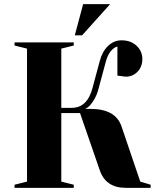

<svg xmlns="http://www.w3.org/2000/svg" viewBox="-20 -904 750 924"><path d="M390 -380H415Q537 -380 565 -295L655 -30L705 -15V0H585Q489 0 460 -85L365 -360H275V-30L335 -15V0H50V-15L110 -30V-670L50 -685V-700H335V-685L275 -670V-385H325Q400 -385 425 -480L460 -610Q472 -656 500 -683Q528 -710 565 -710Q609 -710 637 -684Q665 -658 665 -620Q665 -583 642 -559Q619 -535 585 -535L545 -540V-680Q528 -676 513 -657.5Q498 -639 490 -610L455 -480Q446 -444 429.5 -419Q413 -394 402 -387ZM380 -884H510L375 -734H340Z"/></svg>

Font: Yeseva One
Style: Regular
Weight: 400
Designer: Jovanny Lemonad
Foundry: Jovanny Lemonad
Version: Version 2.000